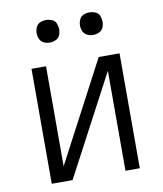

<svg xmlns="http://www.w3.org/2000/svg" viewBox="-83 -805 742 872"><g transform="rotate(-10 288.0 -368.5)"><path d="M85 0H181L425 -461V0H491V-530H395L152 -69V-530H85ZM388 -633Q402 -633 415.5 -639Q429 -645 434.5 -658Q440 -671 440 -685Q440 -699 434.5 -712.5Q429 -726 415.5 -731.5Q402 -737 388 -737Q374 -737 361 -731.5Q348 -726 342 -712.5Q336 -699 336 -685Q336 -671 342 -658Q348 -645 361 -639Q374 -633 388 -633ZM188 -633Q202 -633 215.5 -639Q229 -645 234.5 -658Q240 -671 240 -685Q240 -699 234.5 -712.5Q229 -726 215.5 -731.5Q202 -737 188 -737Q174 -737 161 -731.5Q148 -726 142 -712.5Q136 -699 136 -685Q136 -671 142 -658Q148 -645 161 -639Q174 -633 188 -633Z"/></g></svg>

Font: Iosevka Sparkle Light
Style: Regular
Weight: 300
Designer: Belleve Invis
Foundry: Belleve Invis
Version: Version 4.5.0; ttfautohint (v1.8.3)